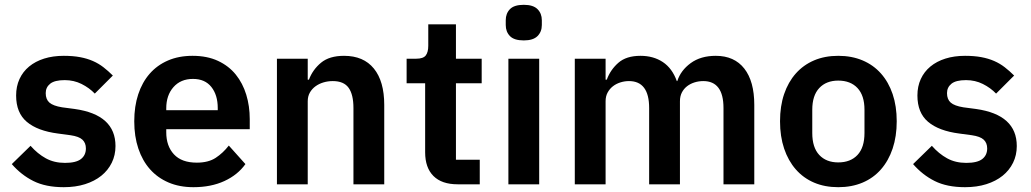

<svg xmlns="http://www.w3.org/2000/svg" viewBox="-20 -766 4285 798"><path d="M245 12Q170 12 119 -13.5Q68 -39 29 -84L107 -160Q136 -127 170.5 -108Q205 -89 250 -89Q296 -89 316.5 -105Q337 -121 337 -149Q337 -172 322.5 -185.5Q308 -199 273 -204L221 -211Q136 -222 91.5 -259.5Q47 -297 47 -369Q47 -407 61 -437.5Q75 -468 101 -489.5Q127 -511 163.5 -522.5Q200 -534 245 -534Q283 -534 312.5 -528.5Q342 -523 366 -512.5Q390 -502 410 -486.5Q430 -471 449 -452L374 -377Q351 -401 319 -417Q287 -433 249 -433Q207 -433 188.5 -418Q170 -403 170 -379Q170 -353 185.5 -339.5Q201 -326 238 -320L291 -313Q460 -289 460 -159Q460 -121 444.5 -89.5Q429 -58 401 -35.5Q373 -13 333.5 -0.5Q294 12 245 12Z M784 12Q726 12 680.5 -7.5Q635 -27 603.5 -62.5Q572 -98 555 -148.5Q538 -199 538 -262Q538 -324 554.5 -374Q571 -424 602 -459.5Q633 -495 678 -514.5Q723 -534 780 -534Q841 -534 886 -513Q931 -492 960 -456Q989 -420 1003.5 -372.5Q1018 -325 1018 -271V-229H671V-216Q671 -159 703 -124.5Q735 -90 798 -90Q846 -90 876.5 -110Q907 -130 931 -161L1000 -84Q968 -39 912.5 -13.5Q857 12 784 12ZM782 -438Q731 -438 701 -404Q671 -370 671 -316V-308H885V-317Q885 -371 858.5 -404.5Q832 -438 782 -438Z M1131 0V-522H1259V-435H1264Q1280 -477 1314.5 -505.5Q1349 -534 1410 -534Q1491 -534 1534 -481Q1577 -428 1577 -330V0H1449V-317Q1449 -373 1429 -401Q1409 -429 1363 -429Q1343 -429 1324.5 -423.5Q1306 -418 1291.5 -407.5Q1277 -397 1268 -381.5Q1259 -366 1259 -345V0Z M1882 0Q1816 0 1781.5 -34.5Q1747 -69 1747 -133V-420H1670V-522H1710Q1739 -522 1749.5 -535.5Q1760 -549 1760 -576V-665H1875V-522H1982V-420H1875V-102H1974V0Z M2157 -598Q2117 -598 2099.5 -616Q2082 -634 2082 -662V-682Q2082 -710 2099.5 -728Q2117 -746 2157 -746Q2196 -746 2214 -728Q2232 -710 2232 -682V-662Q2232 -634 2214 -616Q2196 -598 2157 -598ZM2093 -522H2221V0H2093Z M2369 0V-522H2497V-435H2502Q2517 -476 2550 -505Q2583 -534 2642 -534Q2696 -534 2735 -508Q2774 -482 2793 -429H2795Q2809 -473 2850.5 -503.5Q2892 -534 2955 -534Q3032 -534 3073.5 -481Q3115 -428 3115 -330V0H2987V-317Q2987 -429 2903 -429Q2884 -429 2866.5 -423.5Q2849 -418 2835.5 -407.5Q2822 -397 2814 -381.5Q2806 -366 2806 -345V0H2678V-317Q2678 -429 2594 -429Q2576 -429 2558.5 -423.5Q2541 -418 2527.5 -407.5Q2514 -397 2505.5 -381.5Q2497 -366 2497 -345V0Z M3464 12Q3408 12 3363.5 -7Q3319 -26 3287.5 -62Q3256 -98 3239 -148.5Q3222 -199 3222 -262Q3222 -325 3239 -375Q3256 -425 3287.5 -460.5Q3319 -496 3363.5 -515Q3408 -534 3464 -534Q3520 -534 3565 -515Q3610 -496 3641.5 -460.5Q3673 -425 3690 -375Q3707 -325 3707 -262Q3707 -199 3690 -148.5Q3673 -98 3641.5 -62Q3610 -26 3565 -7Q3520 12 3464 12ZM3464 -91Q3515 -91 3544 -122Q3573 -153 3573 -213V-310Q3573 -369 3544 -400Q3515 -431 3464 -431Q3414 -431 3385 -400Q3356 -369 3356 -310V-213Q3356 -153 3385 -122Q3414 -91 3464 -91Z M3991 12Q3916 12 3865 -13.5Q3814 -39 3775 -84L3853 -160Q3882 -127 3916.5 -108Q3951 -89 3996 -89Q4042 -89 4062.5 -105Q4083 -121 4083 -149Q4083 -172 4068.5 -185.5Q4054 -199 4019 -204L3967 -211Q3882 -222 3837.5 -259.5Q3793 -297 3793 -369Q3793 -407 3807 -437.5Q3821 -468 3847 -489.5Q3873 -511 3909.5 -522.5Q3946 -534 3991 -534Q4029 -534 4058.5 -528.5Q4088 -523 4112 -512.5Q4136 -502 4156 -486.5Q4176 -471 4195 -452L4120 -377Q4097 -401 4065 -417Q4033 -433 3995 -433Q3953 -433 3934.5 -418Q3916 -403 3916 -379Q3916 -353 3931.5 -339.5Q3947 -326 3984 -320L4037 -313Q4206 -289 4206 -159Q4206 -121 4190.5 -89.5Q4175 -58 4147 -35.5Q4119 -13 4079.5 -0.5Q4040 12 3991 12Z"/></svg>

Font: IBM Plex Sans KR SemiBold
Style: Regular
Weight: 600
Designer: Mike Abbink; Paul van der Laan; Pieter van Rosmalen; Wujin Sim; Chorong Kim; Dohee Lee;
Foundry: Sandoll Inc.
Version: Version 1.000